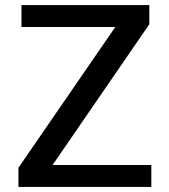

<svg xmlns="http://www.w3.org/2000/svg" viewBox="-20 -740 667 760"><path d="M53 0V-76L468 -679L500 -633H65V-720H571V-644L158 -43L127 -87H579V0Z"/></svg>

Font: Instrument Sans Medium
Style: Regular
Weight: 500
Designer: Rodrigo Fuenzalida
Foundry: fragTYPE
Version: Version 1.000;gftools[0.9.28]